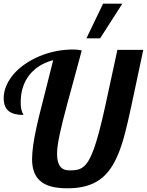

<svg xmlns="http://www.w3.org/2000/svg" viewBox="-25 -1020 801 1047"><path d="M537.1 -1000H642.1L521 -811H446.3ZM192.9 -34.7Q149.9 -72.8 149.9 -151.9Q149.9 -217.3 174.8 -329.6Q186.5 -382.8 201.2 -438.5L231.9 -560.1L265.1 -691.9Q182.6 -670.4 135.7 -611.8Q87.9 -551.3 87.9 -461.9Q87.9 -428.7 95.2 -411.1Q96.7 -405.8 100.1 -400.4Q102.1 -397 102.1 -393.1Q49.8 -393.1 23.4 -413.6Q-4.9 -435.5 -4.9 -484.9Q-4.9 -519 9.5 -552.7Q23.9 -586.4 50.3 -616.7Q75.7 -646 111.1 -670.4Q146.5 -694.8 189 -712.9Q277.8 -750 373 -750Q385.7 -750 395.5 -749Q405.3 -748 420.9 -745.1Q391.1 -635.7 378.9 -589.8L344.7 -464.4Q312 -343.3 300.8 -288.6Q286.1 -220.7 286.1 -181.2Q286.1 -136.2 302.2 -113.5Q318.4 -90.8 355 -90.8Q379.4 -90.8 396 -94.2Q412.6 -97.7 427.2 -108.4Q442.9 -119.6 456.8 -142.3Q470.7 -165 485.4 -203.6Q513.7 -280.8 548.3 -439L615.2 -748H756.3L689.9 -436Q671.9 -351.6 656.2 -291.7Q640.6 -231.9 622.1 -186Q602.1 -135.7 576.9 -99.9Q551.8 -64 519 -40.5Q485.4 -16.6 442.1 -4.9Q398.9 6.8 343.3 6.8Q289.6 6.8 252.7 -3.4Q215.8 -13.7 192.9 -34.7Z"/></svg>

Font: Pattaya
Style: Regular
Weight: 400
Designer: Pablo Impallari / Thai characters Designed by Thanarat Vachiruckul and Suppakit Chalermlarp
Foundry: Pablo Impallari
Version: Version 2.000